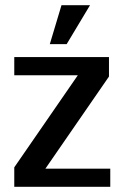

<svg xmlns="http://www.w3.org/2000/svg" viewBox="-20 -720 480 740"><path d="M35 0ZM35 0V-75L280 -430H35V-500H400V-425L155 -70H405V0ZM327 -700 237 -550H172L217 -700Z"/></svg>

Font: Scada
Style: Regular
Weight: 400
Designer: Jovanny Lemonad
Foundry: Jovanny Lemonad
Version: Version 3.005; ttfautohint (v0.91) -l 8 -r 50 -G 200 -x 0 -w